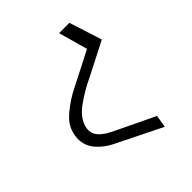

<svg xmlns="http://www.w3.org/2000/svg" viewBox="-200 -858 1001 1001"><g transform="rotate(-45 300.0 -357.5)"><path d="M452 -58.5 440.5 10 186 -116Q141 -138 108 -176Q75 -214 75 -265.5Q75 -276.5 77.5 -291.5Q86.5 -343 125.2 -380.5Q164 -418 225 -453.5L441 -564L396 -725H472L530 -544L346.5 -450Q281.5 -420.5 219.2 -375.5Q157 -330.5 147 -273.5Q146 -268.5 146 -259.5Q146 -233.5 162.8 -213.5Q179.5 -193.5 203 -179.8Q226.5 -166 261.5 -150Z"/></g></svg>

Font: JuliaMono Light
Style: Italic
Weight: 300
Italic angle: -9°
Monospace: yes
Designer: cormullion
Foundry: corm
Version: Version 0.054; ttfautohint (v1.8.4)